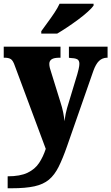

<svg xmlns="http://www.w3.org/2000/svg" viewBox="-23 -786 596 1028"><path d="M18 158Q85 158 124.5 139Q164 120 186 87Q208 54 222 11L57 -432Q47 -462 35 -469.5Q23 -477 2 -477H-3V-536H301V-477H296Q266 -477 253.5 -468.5Q241 -460 241 -444Q241 -434 244 -422Q247 -410 251 -399L300 -241Q310 -211 315.5 -183Q321 -155 322 -137Q325 -159 328.5 -176Q332 -193 336 -207L391 -389Q394 -398 398 -416Q402 -434 402 -444Q402 -463 390 -469Q378 -475 350 -476L346 -477V-536H553V-477H549Q524 -476 507 -459.5Q490 -443 477 -407L336 -3Q313 63 291 107Q269 151 239 176Q209 201 161.5 211.5Q114 222 39 222H18ZM198 -619Q212 -639 231 -664.5Q250 -690 268 -717Q286 -744 296 -766H478V-756Q469 -743 447 -723Q425 -703 396 -681.5Q367 -660 337 -640Q307 -620 283 -606H198Z"/></svg>

Font: Noto Serif Armenian SemiCondensed Black
Style: Regular
Weight: 900
Width: 4
Designer: Monotype Design Team
Foundry: Monotype Imaging Inc.
Version: Version 2.008; ttfautohint (v1.8.4.7-5d5b)